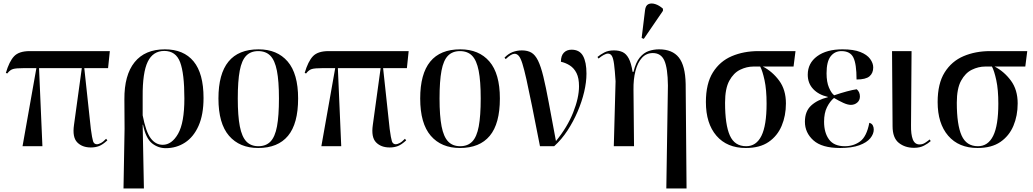

<svg xmlns="http://www.w3.org/2000/svg" viewBox="-20 -824 5824 1082"><path d="M107 0 185 -440H113Q71 -440 53.5 -435Q36 -430 21 -410L13 -413Q32 -478 59.5 -507Q87 -536 148 -536H599L589 -440H455L492 -97Q499 -45 504.5 -28Q510 -11 527 -11Q534 -11 547.5 -17.5Q561 -24 578 -42L585 -33Q559 -9 538.5 -1Q518 7 492 7Q443 7 415 -22Q387 -51 397 -120L441 -440H200L219 0Z M676 238 682 -98 681 -264Q680 -401 738.5 -473.5Q797 -546 909 -546Q1015 -546 1071 -478Q1127 -410 1127 -272Q1127 -178 1099 -115Q1071 -52 1022.5 -20.5Q974 11 914 11Q871 11 836.5 -16.5Q802 -44 786 -121H784L791 238ZM897 -8Q948 -8 983.5 -70Q1019 -132 1019 -269Q1019 -410 995 -473.5Q971 -537 906 -537Q842 -537 812.5 -476Q783 -415 784 -280V-174Q802 -81 829.5 -44.5Q857 -8 897 -8Z M1435 10Q1330 10 1270.5 -59Q1211 -128 1211 -269Q1211 -546 1437 -546Q1542 -546 1601 -477.5Q1660 -409 1660 -269Q1660 -127 1603 -58.5Q1546 10 1435 10ZM1436 0Q1479 0 1504.5 -26.5Q1530 -53 1541 -112Q1552 -171 1552 -269Q1552 -367 1540.5 -425.5Q1529 -484 1503.5 -510Q1478 -536 1435 -536Q1393 -536 1367.5 -510Q1342 -484 1331 -425.5Q1320 -367 1320 -269Q1320 -171 1331.5 -112Q1343 -53 1368.5 -26.5Q1394 0 1436 0Z M1791 0 1869 -440H1797Q1755 -440 1737.5 -435Q1720 -430 1705 -410L1697 -413Q1716 -478 1743.5 -507Q1771 -536 1832 -536H2283L2273 -440H2139L2176 -97Q2183 -45 2188.5 -28Q2194 -11 2211 -11Q2218 -11 2231.5 -17.5Q2245 -24 2262 -42L2269 -33Q2243 -9 2222.5 -1Q2202 7 2176 7Q2127 7 2099 -22Q2071 -51 2081 -120L2125 -440H1884L1903 0Z M2572 10Q2467 10 2407.5 -59Q2348 -128 2348 -269Q2348 -546 2574 -546Q2679 -546 2738 -477.5Q2797 -409 2797 -269Q2797 -127 2740 -58.5Q2683 10 2572 10ZM2573 0Q2616 0 2641.5 -26.5Q2667 -53 2678 -112Q2689 -171 2689 -269Q2689 -367 2677.5 -425.5Q2666 -484 2640.5 -510Q2615 -536 2572 -536Q2530 -536 2504.5 -510Q2479 -484 2468 -425.5Q2457 -367 2457 -269Q2457 -171 2468.5 -112Q2480 -53 2505.5 -26.5Q2531 0 2573 0Z M3023 0Q2997 -133 2978.5 -225Q2960 -317 2947 -375Q2934 -433 2924 -465Q2914 -497 2903.5 -509Q2893 -521 2880 -521Q2861 -521 2830 -491L2823 -499Q2844 -521 2868.5 -530.5Q2893 -540 2921 -540Q2953 -540 2974.5 -527.5Q2996 -515 3012 -482.5Q3028 -450 3042 -392.5Q3056 -335 3072.5 -246Q3089 -157 3113 -29Q3177 -107 3210 -190Q3243 -273 3243 -338Q3243 -384 3229 -412Q3215 -440 3191.5 -455Q3168 -470 3141 -476Q3141 -510 3157.5 -527Q3174 -544 3201 -544Q3246 -544 3265.5 -509Q3285 -474 3285 -409Q3285 -361 3272 -306Q3259 -251 3235 -195Q3211 -139 3178 -88.5Q3145 -38 3103 0Z M3735 238 3744 -342Q3743 -440 3724 -482.5Q3705 -525 3659 -525Q3622 -525 3597.5 -498Q3573 -471 3561 -424Q3549 -377 3550 -318L3553 0H3439L3449 -366Q3445 -429 3440.5 -462.5Q3436 -496 3428 -509Q3420 -522 3406 -522Q3396 -522 3381.5 -514Q3367 -506 3353 -494L3347 -503Q3364 -517 3386 -528.5Q3408 -540 3440 -540Q3468 -540 3488.5 -530.5Q3509 -521 3523 -495Q3537 -469 3545 -419H3550Q3563 -473 3585.5 -500Q3608 -527 3636 -536.5Q3664 -546 3694 -546Q3769 -546 3805.5 -500Q3842 -454 3844 -351L3849 238ZM3608 -605 3596 -610 3615 -766Q3618 -793 3634 -800.5Q3650 -808 3672.5 -801Q3695 -794 3716 -775V-763Z M4183 10Q4077 10 4017.5 -59Q3958 -128 3958 -249Q3958 -353 3997.5 -416Q4037 -479 4104 -507.5Q4171 -536 4254 -536H4463L4452 -449H4279Q4333 -421 4371 -369.5Q4409 -318 4409 -241Q4409 -172 4385 -115Q4361 -58 4311.5 -24Q4262 10 4183 10ZM4185 0Q4242 0 4271 -58.5Q4300 -117 4300 -240Q4300 -319 4288.5 -372Q4277 -425 4264 -449H4226Q4188 -449 4151 -431Q4114 -413 4090 -369Q4066 -325 4066 -245Q4066 -121 4093 -60.5Q4120 0 4185 0Z M4714 10Q4612 10 4564 -33Q4516 -76 4516 -138Q4516 -197 4551.5 -229.5Q4587 -262 4645 -276V-278Q4593 -290 4562.5 -322.5Q4532 -355 4532 -403Q4532 -468 4585 -507Q4638 -546 4728 -546Q4790 -546 4828 -531Q4866 -516 4883.5 -492Q4901 -468 4901 -444Q4901 -412 4880 -394Q4859 -376 4807 -376Q4807 -464 4789 -500Q4771 -536 4722 -536Q4684 -536 4661 -506.5Q4638 -477 4638 -411Q4638 -362 4651.5 -330.5Q4665 -299 4681 -287Q4719 -300 4752.5 -309Q4786 -318 4808 -321Q4826 -306 4826 -280Q4826 -259 4811 -246Q4796 -233 4775 -233Q4757 -233 4732 -244.5Q4707 -256 4680 -272Q4657 -253 4640.5 -220Q4624 -187 4624 -138Q4624 -76 4652 -38Q4680 0 4741 0Q4790 0 4827 -27Q4864 -54 4879 -132Q4893 -128 4898.5 -117.5Q4904 -107 4904 -94Q4904 -69 4884.5 -45Q4865 -21 4823 -5.5Q4781 10 4714 10Z M5131 9Q5080 9 5045 -19Q5010 -47 5010 -113L5007 -536H5117L5114 -118Q5113 -67 5124 -38.5Q5135 -10 5162 -10Q5179 -10 5193 -19Q5207 -28 5219 -38L5225 -29Q5211 -16 5187.5 -3.5Q5164 9 5131 9Z M5489 10Q5383 10 5323.5 -59Q5264 -128 5264 -249Q5264 -353 5303.5 -416Q5343 -479 5410 -507.5Q5477 -536 5560 -536H5769L5758 -449H5585Q5639 -421 5677 -369.5Q5715 -318 5715 -241Q5715 -172 5691 -115Q5667 -58 5617.5 -24Q5568 10 5489 10ZM5491 0Q5548 0 5577 -58.5Q5606 -117 5606 -240Q5606 -319 5594.5 -372Q5583 -425 5570 -449H5532Q5494 -449 5457 -431Q5420 -413 5396 -369Q5372 -325 5372 -245Q5372 -121 5399 -60.5Q5426 0 5491 0Z"/></svg>

Font: Noto Serif Display SemiCondensed Medium
Style: Regular
Weight: 500
Width: 4
Designer: Monotype Design Team
Foundry: Monotype Imaging Inc.
Version: Version 2.009